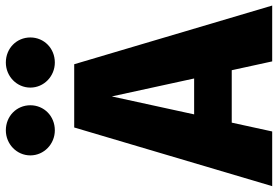

<svg xmlns="http://www.w3.org/2000/svg" viewBox="-190 -804 975 674"><g transform="rotate(-90 298.0 -467.5)"><path d="M177 -935C129 -935 89 -897 89 -849C89 -801 129 -763 177 -763C227 -763 265 -801 265 -849C265 -897 227 -935 177 -935ZM415 -935C367 -935 327 -897 327 -849C327 -801 367 -763 415 -763C465 -763 503 -801 503 -849C503 -897 465 -935 415 -935ZM419 0H615L409 -695H187L-19 0H173L204 -142H388ZM233 -274 296 -563 359 -274Z"/></g></svg>

Font: Fira Sans ExtraBold
Style: Regular
Weight: 800
Designer: bBox Type GmbH & Carrois Corporate GbR & Edenspiekermann AG
Foundry: bBox Type GmbH & Carrois Corporate GbR & Edenspiekermann AG
Version: Version 4.300;PS 004.300;hotconv 1.0.88;makeotf.lib2.5.64775